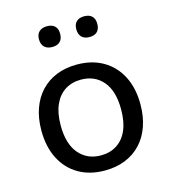

<svg xmlns="http://www.w3.org/2000/svg" viewBox="-107 -788 785 884"><g transform="rotate(-15 285.5 -346.5)"><path d="M285 9Q213 9 160 -22Q107 -53 78 -110Q49 -167 49 -244Q49 -302 65.5 -348.5Q82 -395 113 -428Q144 -461 187.5 -478.5Q231 -496 285 -496Q357 -496 410 -465Q463 -434 492 -377.5Q521 -321 521 -244Q521 -186 504.5 -139Q488 -92 457 -59Q426 -26 382.5 -8.5Q339 9 285 9ZM285 -63Q329 -63 361.5 -84Q394 -105 411.5 -145Q429 -185 429 -244Q429 -332 390 -378Q351 -424 285 -424Q242 -424 209.5 -403.5Q177 -383 159 -343Q141 -303 141 -244Q141 -156 180.5 -109.5Q220 -63 285 -63ZM375 -603Q351 -603 338 -616Q325 -629 325 -653Q325 -677 338 -689.5Q351 -702 375 -702Q399 -702 412 -689.5Q425 -677 425 -653Q425 -629 412.5 -616Q400 -603 375 -603ZM198 -603Q174 -603 160.5 -616Q147 -629 147 -653Q147 -677 160.5 -689.5Q174 -702 198 -702Q222 -702 235 -689.5Q248 -677 248 -653Q248 -629 235 -616Q222 -603 198 -603Z"/></g></svg>

Font: Nunito Medium
Style: Regular
Weight: 500
Designer: Vernon Adams
Foundry: Vernon Adams
Version: Version 3.602